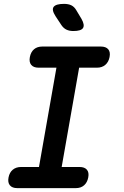

<svg xmlns="http://www.w3.org/2000/svg" viewBox="-20 -970 640 990"><path d="M298 -109H390Q416 -109 428 -95Q440 -81 435 -55Q430 -29 413.5 -14.5Q397 0 371 0H69Q43 0 31 -14.5Q19 -29 24 -55Q29 -81 46 -95Q63 -109 89 -109H181L271 -621H179Q153 -621 141 -635.5Q129 -650 134 -676Q139 -702 155.5 -716Q172 -730 198 -730H500Q526 -730 538 -716Q550 -702 545 -676Q540 -650 523 -635.5Q506 -621 480 -621H388ZM358 -810Q338 -810 323 -817Q308 -824 297 -840L266 -887Q245 -920 257 -935Q269 -950 310 -950Q333 -950 348 -942.5Q363 -935 373 -918L400 -873Q418 -841 408 -825.5Q398 -810 358 -810Z"/></svg>

Font: Maple Mono SemiBold
Style: Italic
Weight: 600
Italic angle: -10°
Monospace: yes
Designer: subframe7536
Version: Version 7.000